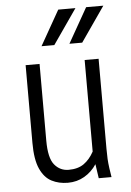

<svg xmlns="http://www.w3.org/2000/svg" viewBox="-53 -775 560 823"><g transform="rotate(-5 227.0 -363.5)"><path d="M69 -175V-510H129V-180Q129 -105 153 -76Q177 -47 214 -47Q254 -47 279.5 -65Q305 -83 323 -116V-510H383V-122Q383 -97 384 -79Q385 -61 388 -39L394 0H339L330 -61Q309 -29 277 -10.5Q245 8 206 8Q167 8 136 -8Q105 -24 87 -64Q69 -104 69 -175ZM144 -585 229 -735H303L199 -585ZM264 -585 349 -735H423L319 -585Z"/></g></svg>

Font: Radio Canada Condensed Light
Style: Regular
Weight: 300
Width: 3
Designer: Charles Daoud, Etienne Aubert Bonn, Alexandre Saumier Demers, Jacques Le Bailly
Foundry: Radio-Canada
Version: Version 2.104; ttfautohint (v1.8.4.7-5d5b);gftools[0.9.28.de